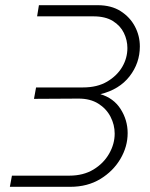

<svg xmlns="http://www.w3.org/2000/svg" viewBox="-20 -720 580 740"><path d="M18 0 26 -43H247Q301 -43 340 -66.5Q379 -90 400.5 -127.5Q422 -165 422 -205Q422 -239 406 -270Q390 -301 359 -320.5Q328 -340 283 -340L111 -339L119 -383H300Q355 -383 393 -405.5Q431 -428 451 -462Q471 -496 471 -535Q471 -565 457.5 -593Q444 -621 415 -639Q386 -657 340 -657H123L130 -700H356Q409 -700 445 -677Q481 -654 500 -618Q519 -582 519 -541Q519 -477 479.5 -426Q440 -375 367 -357Q418 -342 445 -299.5Q472 -257 472 -207Q472 -155 444 -107.5Q416 -60 366.5 -30Q317 0 251 0Z"/></svg>

Font: MuseoModerno ExtraLight
Style: Italic
Weight: 250
Italic angle: -9°
Designer: Pablo Cosgaya, Héctor Gatti, Marcela Romero, and the Authors of The MuseoModerno Project.
Foundry: Omnibus-Type Team
Version: Version 1.003